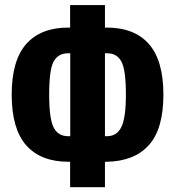

<svg xmlns="http://www.w3.org/2000/svg" viewBox="-20 -741 702 770"><path d="M400.9 -720.7H261.2V-630.4H253.9Q143.6 -630.4 85.2 -564.5Q26.9 -498.5 26.9 -361.3Q26.9 -224.1 85.2 -158.2Q143.6 -92.3 254.4 -92.3H261.2V9.8H400.9V-91.8L408.2 -92.3Q519 -94.2 577.1 -159.2Q635.3 -224.1 635.3 -361.3Q635.3 -498.5 577.1 -564.5Q519 -630.4 408.2 -630.4H400.9ZM409.2 -527.3Q448.2 -527.8 466.6 -494.6Q484.9 -461.4 484.9 -361.8Q484.9 -268.6 466.8 -231.7Q448.7 -194.8 409.2 -194.8H400.9V-527.3ZM252.9 -527.3H261.7V-194.8H252.9Q213.9 -194.8 195.6 -228.8Q177.2 -262.7 177.2 -363.3Q177.2 -462.9 195.6 -495.1Q213.9 -527.3 252.9 -527.3Z"/></svg>

Font: Roboto Flex
Style: wght 700 wdth 25 opsz 34 GRAD 0.00 slnt 0.00 XTRA 468 XOPQ 96 YOPQ 79 YTLC 514 YTUC 712 YTAS 750 YTDE -203.00 YTFI 738
Weight: 700
Width: 1
Designer: Berlow after Robertson
Foundry: Google
Version: Version 3.100